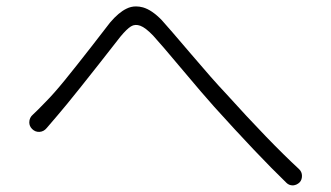

<svg xmlns="http://www.w3.org/2000/svg" viewBox="-20 -638 1020 592"><path d="M124 -243.2Q115.2 -232.4 102.1 -231.4Q88.9 -230.5 79.1 -240.2Q70.3 -249 70.3 -260.7Q70.3 -275.4 82 -285.2Q93.8 -295.9 120.1 -323.2Q145.5 -348.6 179.7 -390.6Q213.9 -432.6 260.7 -492.7Q307.6 -552.7 319.3 -568.4Q345.7 -599.6 370.1 -611.3Q383.8 -618.2 399.4 -618.2Q410.2 -618.2 420.9 -615.2Q448.2 -607.4 478.5 -576.2Q499 -553.7 568.4 -472.2Q637.7 -390.6 674.8 -351.6Q811.5 -200.2 901.4 -117.2Q911.1 -108.4 911.1 -95.7Q911.1 -84 904.3 -76.2Q895.5 -67.4 883.8 -66.4Q882.8 -66.4 882.8 -66.4Q871.1 -66.4 863.3 -74.2Q774.4 -160.2 640.6 -308.6Q606.4 -346.7 540.5 -425.3Q474.6 -503.9 452.1 -528.3Q428.7 -552.7 412.6 -558.6Q396.5 -564.5 383.8 -556.6Q371.1 -548.8 351.6 -525.4Q203.1 -335 158.2 -283.2Q137.7 -259.8 124 -243.2Z"/></svg>

Font: Gen Jyuu Gothic P Light
Style: Regular
Weight: 200
Designer: [Source Han Sans]
Ryoko NISHIZUKA  (kana & ideographs); Paul D. Hunt (Latin, Greek & Cyrillic); Wenlong ZHANG  (bopomofo
Version: Version 1.002.20150607